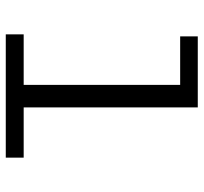

<svg xmlns="http://www.w3.org/2000/svg" viewBox="-40 -665 705 665"><g transform="rotate(90 312.5 -332.5)"><path d="M99 0V-62H274V-604H106V-665H352V-62H526V0Z"/></g></svg>

Font: Inconsolata Expanded Thin
Style: Regular
Weight: 100
Width: 7
Monospace: yes
Designer: Raph Levien, Cyreal, Brenton Simpson
Foundry: Raph Levien, Cyreal, Google
Version: Version 3.100; ttfautohint (v1.8.4.7-5d5b)